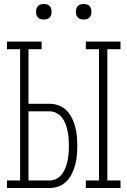

<svg xmlns="http://www.w3.org/2000/svg" viewBox="-20 -944 640 964"><path d="M411 0V-38H477V-697H411V-735H585V-697H519V-38H585V0ZM15 0V-38H81V-697H15V-735H189V-697H123V-423H229Q253 -423 275.5 -414.5Q298 -406 314.5 -389Q331 -372 341.5 -350.5Q352 -329 358 -306Q364 -283 366 -259Q368 -235 368 -212Q368 -188 366 -164.5Q364 -141 358 -118Q352 -95 341.5 -73Q331 -51 314.5 -34Q298 -17 275.5 -8.5Q253 0 229 0ZM123 -38H229Q248 -38 264.5 -47Q281 -56 292 -71Q303 -86 309.5 -103.5Q316 -121 319.5 -139Q323 -157 324.5 -175Q326 -193 326 -212Q326 -230 324.5 -248.5Q323 -267 319.5 -285Q316 -303 309.5 -320.5Q303 -338 292 -352.5Q281 -367 264.5 -376Q248 -385 229 -385H123ZM400 -846Q392 -846 384.5 -848Q377 -850 371 -856Q365 -862 363 -869.5Q361 -877 361 -885Q361 -893 363 -900.5Q365 -908 371 -914Q377 -920 384.5 -922Q392 -924 400 -924Q408 -924 415.5 -922Q423 -920 429 -914Q435 -908 437 -900.5Q439 -893 439 -885Q439 -877 437 -869.5Q435 -862 429 -856Q423 -850 415.5 -848Q408 -846 400 -846ZM200 -846Q192 -846 184.5 -848Q177 -850 171 -856Q165 -862 163 -869.5Q161 -877 161 -885Q161 -893 163 -900.5Q165 -908 171 -914Q177 -920 184.5 -922Q192 -924 200 -924Q208 -924 215.5 -922Q223 -920 229 -914Q235 -908 237 -900.5Q239 -893 239 -885Q239 -877 237 -869.5Q235 -862 229 -856Q223 -850 215.5 -848Q208 -846 200 -846Z"/></svg>

Font: Iosevka Curly Slab XLtEx
Style: Regular
Weight: 200
Width: 7
Monospace: yes
Designer: Belleve Invis
Foundry: Belleve Invis
Version: Version 11.1.0; ttfautohint (v1.8.3)